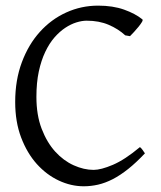

<svg xmlns="http://www.w3.org/2000/svg" viewBox="-20 -650 576 685"><path d="M497.1 -103Q465.8 -69.8 437.3 -47.1Q408.7 -24.4 382.1 -10.7Q355.5 2.9 329.8 8.8Q304.2 14.6 278.8 14.6Q233.4 14.6 189.7 -5.9Q146 -26.4 111.3 -64.9Q76.7 -103.5 55.4 -159.4Q34.2 -215.3 34.2 -286.1Q34.2 -364.3 57.9 -427.7Q81.5 -491.2 122.1 -536.1Q162.6 -581.1 216.3 -605.5Q270 -629.9 330.1 -629.9Q382.8 -629.9 422.6 -615.7Q462.4 -601.6 487.8 -581.1Q490.7 -578.6 486.3 -571.3Q481.9 -564 474.4 -554.7Q466.8 -545.4 458.3 -536.1Q449.7 -526.9 443.8 -521L426.8 -523.9Q401.9 -546.9 367.7 -561.5Q333.5 -576.2 289.1 -576.2Q272.5 -576.2 252.7 -570.1Q232.9 -564 212.9 -550.8Q192.9 -537.6 174.3 -516.4Q155.8 -495.1 141.4 -464.8Q127 -434.6 118.4 -394.8Q109.9 -355 109.9 -304.2Q109.9 -239.3 128.7 -190.4Q147.5 -141.6 177 -109.1Q206.5 -76.7 242.9 -60.3Q279.3 -43.9 314 -43.9Q340.3 -43.9 382.8 -62Q425.3 -80.1 479 -125Q481.4 -124 484.1 -120.8Q486.8 -117.7 489.3 -114.3Q491.7 -110.8 493.7 -107.7Q495.6 -104.5 497.1 -103Z"/></svg>

Font: Gentium Plus Cyr
Style: Regular
Weight: 400
Designer: J. Victor Gaultney, Annie Olsen, Iska Routamaa, Becca Hirsbrunner
Foundry: SIL International
Version: Version 5.000